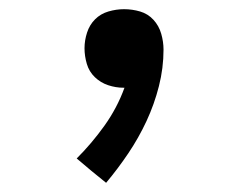

<svg xmlns="http://www.w3.org/2000/svg" viewBox="-20 -183 540 418"><path d="M211 215 179 189 147 162Q180 129 207.5 90.5Q235 52 251 8H249Q232 8 215.5 2.5Q199 -3 186.5 -15Q174 -27 169 -44Q164 -61 164 -78Q164 -95 169.5 -112Q175 -129 187 -141Q199 -153 216 -158Q233 -163 250 -163Q268 -163 285 -158Q302 -153 314 -140Q326 -127 331 -109.5Q336 -92 336 -75Q336 -35 326 4.5Q316 44 299 80.5Q282 117 259.5 150.5Q237 184 211 215Z"/></svg>

Font: Iosevka Custom Medium
Style: Regular
Weight: 500
Monospace: yes
Designer: Belleve Invis
Foundry: Belleve Invis
Version: Version 32.5.0; ttfautohint (v1.8.4)